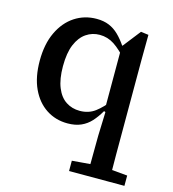

<svg xmlns="http://www.w3.org/2000/svg" viewBox="-110 -596 826 918"><g transform="rotate(15 303.5 -137.5)"><path d="M316 231V180L437 170H479L590 180V231ZM249 13Q190 13 143.5 -17.5Q97 -48 70.5 -105Q44 -162 44 -243Q44 -325 72 -384Q100 -443 148 -474.5Q196 -506 256 -506Q291 -506 317.5 -495Q344 -484 365.5 -463Q387 -442 406 -414H440L435 -347Q395 -393 362 -414.5Q329 -436 290 -436Q253 -436 223 -415.5Q193 -395 175.5 -353.5Q158 -312 158 -246Q158 -182 175 -140.5Q192 -99 222 -79.5Q252 -60 290 -60Q334 -60 366 -84Q398 -108 433 -153L438 -88H403Q385 -57 364.5 -34.5Q344 -12 316 0.5Q288 13 249 13ZM405 231Q406 198 406 164.5Q406 131 406.5 98Q407 65 407 32L411 -85L405 -92V-413L408 -414L476 -501L514 -496L513 -371V30Q513 64 513 97Q513 130 513.5 163.5Q514 197 514 231Z"/></g></svg>

Font: Source Serif 4 Medium
Style: Regular
Weight: 500
Designer: Frank Grießhammer
Foundry: Adobe Systems Incorporated
Version: Version 4.004;hotconv 1.0.116;makeotfexe 2.5.65601